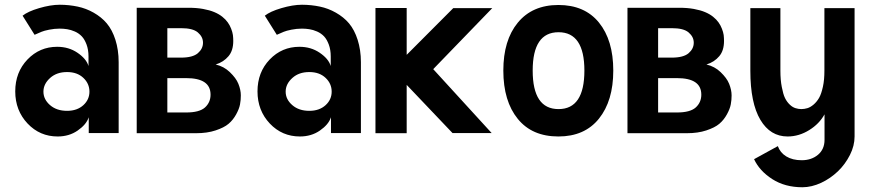

<svg xmlns="http://www.w3.org/2000/svg" viewBox="-20 -558 3653 805"><path d="M261.2 -255.9C290 -255.9 312.5 -247.6 329.6 -231.4C346.7 -215.3 355 -195.8 355 -173.8C355 -151.9 346.7 -132.8 329.6 -117.2C312.5 -101.6 290 -93.3 261.2 -93.3C232.4 -93.3 208.5 -101.1 189.9 -117.2C171.4 -133.3 162.1 -151.9 162.1 -173.8C162.1 -195.8 171.9 -214.8 190.4 -231.4C209 -248 232.4 -255.9 261.2 -255.9ZM219.7 -361.8C170.9 -361.8 129.4 -344.2 95.2 -308.6C61 -272.9 43.9 -228.5 43.9 -174.8C43.9 -121.1 61.5 -76.2 95.7 -40C129.9 -3.9 171.9 14.2 221.7 14.2C253.9 14.2 281.7 5.9 305.7 -10.7C329.6 -27.3 345.2 -45.4 352.1 -66.4V0H477.5V-148.9V-297.4C477.5 -332 472.7 -363.3 463.9 -391.1C455.1 -418.9 442.9 -441.9 427.7 -460C412.6 -478 394 -492.7 372.6 -504.9C351.1 -517.1 329.1 -525.4 305.7 -530.3C282.2 -535.2 257.3 -538.1 230.5 -538.1C204.6 -538.1 175.8 -533.2 144 -523.9C112.3 -514.6 89.4 -503.9 74.7 -492.2L125 -412.1C137.7 -417.5 147.5 -421.9 154.3 -424.8C161.1 -427.7 171.9 -430.7 186.5 -433.6C201.2 -436.5 215.3 -438 230.5 -438C241.7 -438 252 -437 261.7 -435.5C271.5 -434.1 282.7 -430.7 293.9 -425.8C305.2 -420.9 315.4 -413.6 323.2 -405.3C331.1 -397 337.4 -385.7 342.8 -371.6C348.1 -357.4 351.1 -340.3 351.1 -321.3V-281.2C344.7 -302.2 329.1 -320.3 304.7 -336.9C280.3 -353.5 252 -361.8 219.7 -361.8Z M681.6 -230.5H760.3C829.1 -230.5 862.8 -207.5 862.8 -161.1C862.8 -139.6 855 -121.6 839.4 -107.4C823.7 -93.3 797.4 -86.4 760.3 -86.4H681.6ZM681.6 -439.9H738.8C772 -439.9 795.4 -434.1 809.6 -421.9C823.7 -409.7 831.1 -396 831.1 -378.9C831.1 -361.8 823.7 -347.2 809.6 -335C795.4 -322.8 772 -316.4 738.8 -316.4H681.6ZM553.2 -525.4V0.5H802.2C833 0.5 860.4 -3.4 883.8 -11.2C907.2 -19 925.3 -27.8 938.5 -39.1C951.7 -50.3 961.9 -63.5 970.2 -78.6C978.5 -93.8 983.9 -107.4 986.3 -120.1C988.8 -132.8 989.7 -145.5 989.7 -158.2C989.7 -173.3 986.3 -189.5 979.5 -206.5C972.7 -223.6 960.4 -239.3 943.8 -255.4C927.2 -271.5 907.2 -282.2 884.3 -287.6C906.7 -294.4 924.3 -306.2 938 -322.3C951.7 -338.4 958 -359.9 958 -386.2C958 -394.5 957.5 -402.8 956.5 -411.1C955.6 -419.4 952.6 -428.2 949.2 -437.5C945.8 -446.8 940.9 -455.6 935.1 -463.9C929.2 -472.2 921.9 -480 912.1 -487.8C902.3 -495.6 891.1 -502 878.4 -507.3C865.7 -512.7 850.1 -517.1 831.5 -520.5C813 -523.9 793 -525.4 770.5 -525.4Z M1276.9 -255.9C1305.7 -255.9 1328.1 -247.6 1345.2 -231.4C1362.3 -215.3 1370.6 -195.8 1370.6 -173.8C1370.6 -151.9 1362.3 -132.8 1345.2 -117.2C1328.1 -101.6 1305.7 -93.3 1276.9 -93.3C1248 -93.3 1224.1 -101.1 1205.6 -117.2C1187 -133.3 1177.7 -151.9 1177.7 -173.8C1177.7 -195.8 1187.5 -214.8 1206.1 -231.4C1224.6 -248 1248 -255.9 1276.9 -255.9ZM1235.4 -361.8C1186.5 -361.8 1145 -344.2 1110.8 -308.6C1076.7 -272.9 1059.6 -228.5 1059.6 -174.8C1059.6 -121.1 1077.1 -76.2 1111.3 -40C1145.5 -3.9 1187.5 14.2 1237.3 14.2C1269.5 14.2 1297.4 5.9 1321.3 -10.7C1345.2 -27.3 1360.8 -45.4 1367.7 -66.4V0H1493.2V-148.9V-297.4C1493.2 -332 1488.3 -363.3 1479.5 -391.1C1470.7 -418.9 1458.5 -441.9 1443.4 -460C1428.2 -478 1409.7 -492.7 1388.2 -504.9C1366.7 -517.1 1344.7 -525.4 1321.3 -530.3C1297.9 -535.2 1272.9 -538.1 1246.1 -538.1C1220.2 -538.1 1191.4 -533.2 1159.7 -523.9C1127.9 -514.6 1105 -503.9 1090.3 -492.2L1140.6 -412.1C1153.3 -417.5 1163.1 -421.9 1169.9 -424.8C1176.8 -427.7 1187.5 -430.7 1202.1 -433.6C1216.8 -436.5 1231 -438 1246.1 -438C1257.3 -438 1267.6 -437 1277.3 -435.5C1287.1 -434.1 1298.3 -430.7 1309.6 -425.8C1320.8 -420.9 1331.1 -413.6 1338.9 -405.3C1346.7 -397 1353 -385.7 1358.4 -371.6C1363.8 -357.4 1366.7 -340.3 1366.7 -321.3V-281.2C1360.4 -302.2 1344.7 -320.3 1320.3 -336.9C1295.9 -353.5 1267.6 -361.8 1235.4 -361.8Z M1685.1 -202.1 1877.4 0H2041.5L1796.4 -268.1L2043.9 -523.9H1880.4L1685.1 -328.1V-524.4H1554.2V0.5H1685.1Z M2213.4 -262.2C2213.4 -369.1 2249.5 -422.9 2321.8 -422.9C2394 -422.9 2430.2 -369.1 2430.2 -262.2C2430.2 -154.3 2394 -100.6 2321.8 -100.6C2249.5 -100.6 2213.4 -154.3 2213.4 -262.2ZM2090.3 -262.2C2090.3 -176.3 2110.8 -108.9 2150.9 -59.6C2190.9 -10.3 2247.6 14.2 2321.3 14.2C2394.5 14.2 2451.2 -10.7 2491.2 -60.5C2531.2 -110.4 2551.3 -177.2 2551.3 -262.2C2551.3 -347.2 2531.2 -414.1 2491.2 -463.4C2451.2 -512.7 2394.5 -537.1 2321.3 -537.1C2248 -537.1 2191.4 -512.2 2150.9 -462.9C2110.4 -413.6 2090.3 -346.7 2090.3 -262.2Z M2739.3 -230.5H2817.9C2886.7 -230.5 2920.4 -207.5 2920.4 -161.1C2920.4 -139.6 2912.6 -121.6 2897 -107.4C2881.3 -93.3 2855 -86.4 2817.9 -86.4H2739.3ZM2739.3 -439.9H2796.4C2829.6 -439.9 2853 -434.1 2867.2 -421.9C2881.3 -409.7 2888.7 -396 2888.7 -378.9C2888.7 -361.8 2881.3 -347.2 2867.2 -335C2853 -322.8 2829.6 -316.4 2796.4 -316.4H2739.3ZM2610.8 -525.4V0.5H2859.9C2890.6 0.5 2918 -3.4 2941.4 -11.2C2964.8 -19 2982.9 -27.8 2996.1 -39.1C3009.3 -50.3 3019.5 -63.5 3027.8 -78.6C3036.1 -93.8 3041.5 -107.4 3043.9 -120.1C3046.4 -132.8 3047.4 -145.5 3047.4 -158.2C3047.4 -173.3 3043.9 -189.5 3037.1 -206.5C3030.3 -223.6 3018.1 -239.3 3001.5 -255.4C2984.9 -271.5 2964.8 -282.2 2941.9 -287.6C2964.4 -294.4 2981.9 -306.2 2995.6 -322.3C3009.3 -338.4 3015.6 -359.9 3015.6 -386.2C3015.6 -394.5 3015.1 -402.8 3014.2 -411.1C3013.2 -419.4 3010.3 -428.2 3006.8 -437.5C3003.4 -446.8 2998.5 -455.6 2992.7 -463.9C2986.8 -472.2 2979.5 -480 2969.7 -487.8C2960 -495.6 2948.7 -502 2936 -507.3C2923.3 -512.7 2907.7 -517.1 2889.2 -520.5C2870.6 -523.9 2850.6 -525.4 2828.1 -525.4Z M3563 14.2V-14.2V-523.9H3436.5V-262.2C3436.5 -236.3 3434.6 -213.9 3430.2 -194.3C3425.8 -174.8 3420.9 -159.2 3414.1 -147.5C3407.2 -135.7 3399.4 -126.5 3390.6 -119.1C3381.8 -111.8 3373.5 -106.9 3365.2 -104.5C3356.9 -102.1 3348.6 -100.6 3339.8 -100.6C3331.1 -100.6 3323.2 -102.1 3315.4 -104.5C3307.6 -106.9 3299.8 -111.3 3292 -118.7C3284.2 -126 3277.3 -134.8 3271.5 -146.5C3265.6 -158.2 3261.7 -173.8 3257.8 -193.4C3253.9 -212.9 3252 -235.8 3252 -261.7V-523.9H3126V-261.2C3126 -170.9 3140.1 -102.5 3168 -55.7C3195.8 -8.8 3233.9 14.2 3282.2 14.2C3314.5 14.2 3344.7 4.9 3373 -12.7C3401.4 -30.3 3422.4 -52.2 3437 -78.6V28.8C3437 54.7 3427.7 75.7 3409.7 90.8C3391.6 106 3368.7 113.8 3341.3 113.8C3315.4 113.8 3293.9 108.4 3276.4 97.7C3258.8 86.9 3247.6 72.3 3241.2 54.7L3141.6 109.4C3156.7 142.1 3182.1 169.9 3217.8 192.9C3253.4 215.8 3295.9 227.1 3344.2 227.1C3370.1 227.1 3396.5 220.7 3422.9 208.5C3449.2 196.3 3472.7 179.7 3493.2 160.2C3513.7 140.6 3530.3 117.7 3543.5 91.8C3556.6 65.9 3563 40 3563 14.2Z"/></svg>

Font: Tuffy
Style: Bold
Weight: 700
Designer: Thatcher Ulrich, Karoly Barta, Michael Everson
Version: Version 001.270